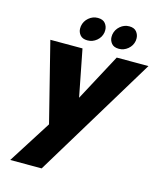

<svg xmlns="http://www.w3.org/2000/svg" viewBox="-147 -885 1053 1257"><g transform="rotate(15 379.5 -256.5)"><path d="M329 -620Q295 -620 279 -639.5Q263 -659 263 -683Q263 -691 264 -699Q270 -734 297 -757Q324 -780 358 -780Q393 -780 409 -760Q425 -740 425 -715Q425 -708 424 -699Q418 -665 391 -642.5Q364 -620 329 -620ZM542 -620Q508 -620 492 -639.5Q476 -659 476 -683Q476 -691 477 -699Q483 -734 510 -757Q537 -780 571 -780Q605 -780 621 -760Q637 -740 637 -715Q637 -708 636 -699Q630 -665 603 -642.5Q576 -620 542 -620ZM759 -561 257 267H44L229 -24L94 -561H312L374 -243L544 -561Z"/></g></svg>

Font: Fz Poppins ExtBd
Style: Italic
Weight: 800
Italic angle: -10°
Designer: Ninad Kale (Devanagari), Jonny Pinhorn (Latin)
Foundry: Indian Type Foundry
Version: Vit hóa bi Vntype.Com & FontZin.Com